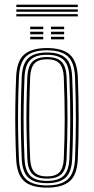

<svg xmlns="http://www.w3.org/2000/svg" viewBox="-20 -818 412 844"><path d="M186.5 6.8Q117 6.8 85.5 -22.4Q54 -51.5 51 -118.8Q48.5 -176.8 47.5 -235Q46.5 -293.2 47.4 -354.1Q48.2 -415 51 -480.8Q54 -550.8 87 -578.8Q120 -606.8 186.5 -606.8Q254.5 -606.8 286.8 -578.1Q319 -549.5 322 -480.2Q325.8 -386.2 325.8 -295.2Q325.8 -204.2 322 -118.8Q319 -48.8 285.9 -21Q252.8 6.8 186.5 6.8ZM186.5 -3Q248 -3 277.4 -29.4Q306.8 -55.8 309.8 -119.2Q313.2 -199.8 313.5 -289.8Q313.8 -379.8 309.8 -480Q307 -544.5 277.4 -570.8Q247.8 -597 186.5 -597Q124.2 -597 95.1 -570.2Q66 -543.5 63.2 -480Q60.5 -413.5 59.6 -353Q58.8 -292.5 59.8 -235Q60.8 -177.5 63.2 -119.2Q65.8 -56.5 95 -29.8Q124.2 -3 186.5 -3ZM186.5 -12.8Q129.5 -12.8 103.9 -37.8Q78.2 -62.8 75.5 -119.8Q73 -179.2 72 -236.6Q71 -294 71.9 -353.6Q72.8 -413.2 75.5 -479.5Q78.2 -538.2 104.6 -562.8Q131 -587.2 186.5 -587.2Q241 -587.2 268 -563.4Q295 -539.5 297.2 -479.5Q300 -417.2 300.8 -357.2Q301.5 -297.2 300.8 -238.2Q300 -179.2 297.2 -120Q295 -61 268.1 -36.9Q241.2 -12.8 186.5 -12.8ZM186.5 -22.8Q237 -22.8 259.9 -45.5Q282.8 -68.2 285 -120.8Q288.8 -208 288.9 -293.2Q289 -378.5 285 -479Q282.8 -533.8 258.8 -555.5Q234.8 -577.2 186.5 -577.2Q136 -577.2 113.1 -554.4Q90.2 -531.5 87.8 -478.8Q85.2 -415.2 84.2 -356.9Q83.2 -298.5 84.1 -240.6Q85 -182.8 87.8 -120Q90.2 -67 113.6 -44.9Q137 -22.8 186.5 -22.8ZM186.5 -32.8Q142.5 -32.8 122.4 -53.1Q102.2 -73.5 100.2 -120Q97.8 -181 96.8 -238.1Q95.8 -295.2 96.6 -354.1Q97.5 -413 100.2 -478.5Q102.2 -527 122.9 -547.1Q143.5 -567.2 186.5 -567.2Q230.5 -567.2 250.6 -546.8Q270.8 -526.2 272.8 -478.2Q277 -376 276.6 -290.8Q276.2 -205.5 272.8 -121Q270.8 -73 250.4 -52.9Q230 -32.8 186.5 -32.8ZM186.5 -42.5Q224 -42.5 241.4 -60.8Q258.8 -79 260.5 -121.2Q264.2 -209.8 264.4 -292.8Q264.5 -375.8 260.5 -477.8Q258.8 -520.2 241.6 -538.9Q224.5 -557.5 186.5 -557.5Q148.8 -557.5 131.6 -539.1Q114.5 -520.8 112.5 -478.5Q110 -413 109 -354.6Q108 -296.2 108.9 -239.2Q109.8 -182.2 112.5 -120.2Q114.5 -79.2 131.6 -60.9Q148.8 -42.5 186.5 -42.5ZM204.2 -689.5V-700.8H262V-689.5ZM112.8 -645V-656.2H170.2V-645ZM112.8 -667.2V-678.5H170.2V-667.2ZM112.8 -689.5V-700.8H170.2V-689.5ZM204.2 -645V-656.2H262V-645ZM204.2 -667.2V-678.5H262V-667.2ZM51.8 -787V-797.5H322V-787ZM51.8 -745.8V-756H322V-745.8ZM51.8 -766.5V-776.8H322V-766.5Z"/></svg>

Font: Big Shoulders Inline Text Thin Light
Style: Regular
Weight: 300
Version: Version 2.002